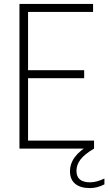

<svg xmlns="http://www.w3.org/2000/svg" viewBox="-20 -760 554 982"><path d="M79.5 0V-740H456V-699H123.5V-401H410.5V-360H123.5V-41H461V0ZM440 202Q391 202 364.5 180Q338 158 338 116Q338 76.5 363.2 42.8Q388.5 9 444.5 -24L461 0Q410.5 30 390.8 57Q371 84 371 113.5Q371 172.5 440.5 172.5Q456 172.5 473.5 168.2Q491 164 514 153V183Q477 202 440 202Z"/></svg>

Font: Encode Sans Condensed Condensed ExtraLight
Style: Regular
Weight: 200
Width: 3
Designer: Multiple Designers
Foundry: Impallari Type
Version: Version 3.000; ttfautohint (v1.8.3) -l 8 -r 50 -G 200 -x 14 